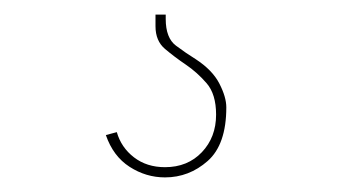

<svg xmlns="http://www.w3.org/2000/svg" viewBox="-20 -20 492 263"><path d="M290 127Q290 178 264.5 200.5Q239 223 206 223Q180 223 157.5 208.5Q135 194 125 165Q129 164 132.5 163Q136 162 140 161Q146 182 163.5 195.5Q181 209 206 209Q237 209 256.5 188.5Q276 168 276 137Q276 109 263 94Q250 79 234.5 68.5Q219 58 206 47Q193 36 193 16V0H207V6Q207 32 221 42.5Q235 53 248 61Q271 76 280.5 94.5Q290 113 290 127Z"/></svg>

Font: Josefin Slab Thin
Style: Regular
Weight: 100
Designer: Santiago Orozco
Foundry: Typemade
Version: Version 2.000